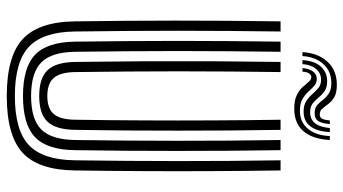

<svg xmlns="http://www.w3.org/2000/svg" viewBox="-244 -762 1016 568"><g transform="rotate(90 264.0 -478.0)"><path d="M264.2 10Q147.2 10 96 -36.8Q44.8 -83.5 43.2 -191Q42.2 -262 41.6 -336.2Q41 -410.5 41 -487.1Q41 -563.8 41.5 -642.1Q42 -720.5 43.2 -800H73.2Q72.2 -726.8 71.6 -650.8Q71 -574.8 71 -497.8Q71 -420.8 71.6 -343.8Q72.2 -266.8 73.2 -191.5Q74.5 -96.5 118.8 -55.2Q163 -14 264.2 -14Q365 -14 409 -55.2Q453 -96.5 454.2 -191.5Q455.2 -267 455.9 -343.4Q456.5 -419.8 456.5 -496.2Q456.5 -572.8 456 -648.9Q455.5 -725 454.2 -800H484.2Q485.8 -700 486.2 -598Q486.8 -496 486.2 -393.8Q485.8 -291.5 484.2 -191Q482.8 -83.5 431.8 -36.8Q380.8 10 264.2 10ZM264.2 -38Q179.2 -38 141.9 -73.8Q104.5 -109.5 103.2 -191.8Q102.2 -269.8 101.6 -346.4Q101 -423 101 -498.8Q101 -574.5 101.6 -649.8Q102.2 -725 103.2 -800H133.2Q132.2 -724.8 131.6 -649.1Q131 -573.5 131 -497.4Q131 -421.2 131.6 -345Q132.2 -268.8 133.2 -192.2Q134.2 -122.5 164.6 -92.2Q195 -62 264.2 -62Q333 -62 363.1 -92.2Q393.2 -122.5 394.2 -192.2Q395.2 -267.8 395.9 -344Q396.5 -420.2 396.5 -496.6Q396.5 -573 396 -649Q395.5 -725 394.2 -800H424.2Q425.5 -723.5 426 -647.2Q426.5 -571 426.5 -494.8Q426.5 -418.5 426 -342.8Q425.5 -267 424.2 -191.8Q423.2 -109.5 386 -73.8Q348.8 -38 264.2 -38ZM264.2 -86Q211 -86 187.5 -110.8Q164 -135.5 163.2 -192.8Q161.8 -296 161.2 -397.4Q160.8 -498.8 161.2 -599.2Q161.8 -699.8 163.2 -800H193.2Q192.2 -726.8 191.6 -650.9Q191 -575 191 -498.1Q191 -421.2 191.6 -344.5Q192.2 -267.8 193.2 -193Q193.8 -148.5 210.4 -129.2Q227 -110 264.2 -110Q301.2 -110 317.5 -129.2Q333.8 -148.5 334.2 -193Q335.8 -294 336.2 -395.6Q336.8 -497.2 336.2 -598.6Q335.8 -700 334.2 -800H364.2Q365.5 -723.2 366 -647Q366.5 -570.8 366.5 -494.8Q366.5 -418.8 366 -343.2Q365.5 -267.8 364.2 -192.8Q363.5 -135.5 340.2 -110.8Q317 -86 264.2 -86ZM134.2 -864.8Q137 -911 162.6 -938.8Q188.2 -966.5 230.8 -966.5Q254.8 -966.5 267.5 -958.9Q280.2 -951.2 287.5 -941.2Q294.8 -931.2 301.1 -923.6Q307.5 -916 318.8 -916Q327.8 -916 331.2 -922.9Q334.8 -929.8 336.5 -945.8H347Q345.2 -922.2 338.2 -911.5Q331.2 -900.8 315 -900.8Q299.8 -900.8 291.1 -908.2Q282.5 -915.8 275.1 -925.5Q267.8 -935.2 256.6 -942.8Q245.5 -950.2 225.2 -950.2Q190.8 -950.2 169.4 -926.4Q148 -902.5 146 -864.8ZM157.8 -864.8Q160.2 -900.8 177 -919.2Q193.8 -937.8 220.2 -937.8Q239 -937.8 249.8 -930.1Q260.5 -922.5 268.4 -912.6Q276.2 -902.8 285.9 -895.1Q295.5 -887.5 312.2 -887.5Q333 -887.5 344.5 -901.9Q356 -916.2 358.8 -945.8H370.8Q368.5 -907.2 353.4 -887.8Q338.2 -868.2 310.5 -868.2Q291 -868.2 279.1 -876Q267.2 -883.8 258.5 -894Q249.8 -904.2 240.2 -912Q230.8 -919.8 215.8 -919.8Q196 -919.8 183.5 -904.4Q171 -889 169.8 -864.8ZM181.5 -864.8Q183 -884.8 191.5 -896Q200 -907.2 213.5 -907.2Q225.2 -907.2 233.8 -899.8Q242.2 -892.2 251.2 -882.2Q260.2 -872.2 273.2 -864.8Q286.2 -857.2 307 -857.2Q341.8 -857.2 361.2 -881.2Q380.8 -905.2 382.5 -945.8H394.2Q391.5 -894.8 368.1 -867.6Q344.8 -840.5 301.5 -840.5Q276.5 -840.5 261.2 -848.1Q246 -855.8 237.1 -865.8Q228.2 -875.8 221.9 -883.4Q215.5 -891 208 -891Q201.5 -891 197 -884Q192.5 -877 192.2 -864.8Z"/></g></svg>

Font: Big Shoulders Inline Text Thin Black
Style: Regular
Weight: 900
Version: Version 2.002